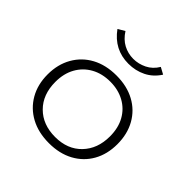

<svg xmlns="http://www.w3.org/2000/svg" viewBox="-173 -793 945 945"><g transform="rotate(45 300.0 -320.5)"><path d="M300 8Q226 8 171.5 -21.5Q117 -51 86.5 -104Q56 -157 56 -227Q56 -297 86.5 -350.5Q117 -404 171.5 -433.5Q226 -463 300 -463Q373 -463 427.5 -433.5Q482 -404 512 -350.5Q542 -297 542 -227Q542 -157 512 -104Q482 -51 427.5 -21.5Q373 8 300 8ZM300 -35Q386 -35 437.5 -88.5Q489 -142 489 -228Q489 -287 465 -330Q441 -373 398 -396.5Q355 -420 300 -420Q243 -420 200 -396Q157 -372 133 -329Q109 -286 109 -228Q109 -140 161.5 -87.5Q214 -35 300 -35ZM424 -647 459 -628Q432 -586 390.5 -565.5Q349 -545 300 -545Q201 -545 141 -628L176 -649Q199 -613 231 -596Q263 -579 300 -579Q336 -579 369.5 -595.5Q403 -612 424 -647Z"/></g></svg>

Font: Inconsolata Expanded Light
Style: Regular
Weight: 300
Width: 7
Monospace: yes
Designer: Raph Levien, Cyreal, Brenton Simpson
Foundry: Raph Levien, Cyreal, Google
Version: Version 3.001; ttfautohint (v1.8.2.53-6de2)